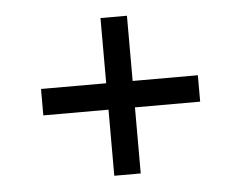

<svg xmlns="http://www.w3.org/2000/svg" viewBox="-40 -622 665 530"><g transform="rotate(-5 293.0 -357.5)"><path d="M75.7 -395.5H256.3V-576.2H329.6V-395.5H510.3V-322.3H329.6V-139.2H256.3V-322.3H75.7Z"/></g></svg>

Font: Andika Basic
Style: Regular
Weight: 400
Designer: Annie Olsen & Victor Gaultney
Foundry: SIL International
Version: Version 1.000